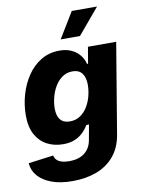

<svg xmlns="http://www.w3.org/2000/svg" viewBox="-105 -841 849 1128"><g transform="rotate(-10 319.5 -277.5)"><path d="M235.8 215.8Q162.1 215.8 110.4 196.3Q58.6 176.8 30 143.3Q1.5 109.9 -1 67.4L148.4 47.9Q150.9 62.5 160.9 73.5Q170.9 84.5 189.7 90.8Q208.5 97.2 236.8 97.2Q292.5 97.2 327.1 70.8Q361.8 44.4 370.6 -3.9L387.2 -95.2L371.1 -94.7Q356.9 -70.3 335.9 -50.3Q314.9 -30.3 286.4 -18.8Q257.8 -7.3 219.2 -7.3Q165.5 -7.3 123 -29.5Q80.6 -51.8 55.7 -96.9Q30.8 -142.1 30.8 -211.4Q30.8 -273.4 48.1 -334Q65.4 -394.5 98.6 -444.1Q131.8 -493.7 180.4 -523.2Q229 -552.7 291 -552.7Q325.2 -552.7 350.8 -543.2Q376.5 -533.7 394.3 -518.3Q412.1 -502.9 422.9 -484.4Q433.6 -465.8 438 -447.3L443.8 -447.8L460.4 -545.9H628.9L539.1 -6.8Q526.4 68.4 484.9 117.9Q443.4 167.5 379.4 191.7Q315.4 215.8 235.8 215.8ZM280.3 -132.3Q315.9 -132.3 342.3 -150.1Q368.7 -168 386.2 -197Q403.8 -226.1 412.4 -260.3Q420.9 -294.4 420.9 -326.7Q420.9 -370.6 402.1 -395Q383.3 -419.4 345.7 -419.4Q311 -419.4 284.7 -401.1Q258.3 -382.8 240.5 -353Q222.7 -323.2 213.9 -288.6Q205.1 -253.9 205.1 -221.2Q205.1 -178.2 223.9 -155.3Q242.7 -132.3 280.3 -132.3ZM310.1 -616.2 403.3 -769.5H554.2L425.3 -616.2Z"/></g></svg>

Font: Inter ExtraBold
Style: Italic
Weight: 800
Italic angle: -9.3988°
Designer: Rasmus Andersson
Foundry: rsms
Version: Version 4.001;git-66647c0bb